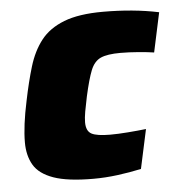

<svg xmlns="http://www.w3.org/2000/svg" viewBox="-44 -560 571 610"><g transform="rotate(-5 242.0 -255.0)"><path d="M230 8Q148 8 103 -8Q58 -24 40.5 -54Q23 -84 23 -126Q23 -179 40 -258Q52 -317 66.5 -365Q81 -413 107.5 -447Q134 -481 181.5 -499.5Q229 -518 306 -518Q403 -518 484 -501L457 -375Q438 -378 407.5 -380.5Q377 -383 350 -383Q308 -383 287 -373.5Q266 -364 255 -336.5Q244 -309 232 -255Q226 -227 222.5 -207Q219 -187 219 -173Q219 -145 236 -136Q253 -127 295 -127Q320 -127 352 -129.5Q384 -132 410 -135L383 -10Q346 -2 307 3Q268 8 230 8Z"/></g></svg>

Font: Saira ExtraBold
Style: Italic
Weight: 800
Italic angle: -12°
Designer: Hector Gatti with collaboration of the Omnibus-Type team
Foundry: Omnibus-Type
Version: Version 1.100; ttfautohint (v1.8.3)